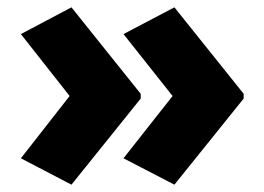

<svg xmlns="http://www.w3.org/2000/svg" viewBox="-20 -543 721 524"><path d="M645 -274V-287L456 -523L317 -450L451 -281L317 -111L456 -39ZM364 -274V-287L175 -523L37 -450L170 -281L37 -111L175 -39Z"/></svg>

Font: Noto Sans Gujarati Black
Style: Regular
Weight: 900
Designer: Jelle Bosma - Monotype Design Team, Universal Thirst
Foundry: Monotype Imaging Inc.
Version: Version 2.106